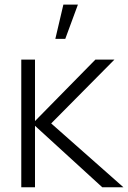

<svg xmlns="http://www.w3.org/2000/svg" viewBox="-20 -792 542 812"><path d="M309.5 -772.5 256 -627.5H214L248 -772.5ZM128 0V-260L412.5 0H502L196.5 -270L464 -540H383.5L128 -280V-540H70V0Z"/></svg>

Font: Hauora Light
Style: Regular
Weight: 300
Designer: Wayne Shih
Foundry: WCYS
Version: Version 1.001;hotconv 1.0.109;makeotfexe 2.5.65596